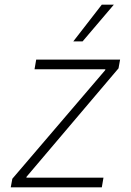

<svg xmlns="http://www.w3.org/2000/svg" viewBox="-20 -800 560 820"><path d="M25.9 0 32.7 -36.6 429.3 -500.4 430 -504.3H127.5L134.6 -545.5H492.9L486.2 -508.2L93.4 -45.1L92.7 -41.2H421.9L414.8 0ZM293 -623.2 414.8 -780.2H466.3L332.7 -623.2Z"/></svg>

Font: Inter UI Extra Light
Style: Italic
Weight: 200
Italic angle: -9.39999°
Designer: Rasmus Andersson
Foundry: rsms
Version: 3.2;8d6f07862